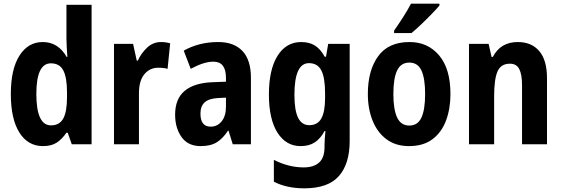

<svg xmlns="http://www.w3.org/2000/svg" viewBox="-20 -786 3059 1046"><path d="M214 10Q132 10 85.5 -64Q39 -138 39 -274Q39 -409 86 -483Q133 -557 213 -557Q256 -557 288.5 -536Q321 -515 343 -476H347Q345 -504 343.5 -530Q342 -556 342 -575V-760H479V0H371L349 -63H342Q318 -28 289 -9Q260 10 214 10ZM258 -103Q304 -103 324.5 -140Q345 -177 345 -256V-283Q345 -363 325 -402Q305 -441 257 -441Q178 -441 178 -274Q178 -103 258 -103Z M857 -557Q882 -557 907 -550L893 -411Q873 -417 842 -417Q796 -417 766.5 -381.5Q737 -346 737 -278V0H601V-547H705L725 -456H731Q749 -496 781.5 -526.5Q814 -557 857 -557Z M1169 -557Q1255 -557 1301 -508Q1347 -459 1347 -363V0H1248L1225 -74H1222Q1194 -31 1160.5 -10.5Q1127 10 1073 10Q1004 10 969 -39.5Q934 -89 934 -161Q934 -247 985.5 -290.5Q1037 -334 1136 -338L1211 -341V-362Q1211 -450 1143 -450Q1116 -450 1085 -440Q1054 -430 1019 -411L981 -510Q1019 -532 1066.5 -544.5Q1114 -557 1169 -557ZM1168 -252Q1117 -249 1094.5 -228Q1072 -207 1072 -167Q1072 -96 1128 -96Q1164 -96 1187.5 -125Q1211 -154 1211 -205V-254Z M1621 -557Q1665 -557 1695.5 -538Q1726 -519 1749 -477H1756L1768 -547H1885V-18Q1885 107 1826 173.5Q1767 240 1638 240Q1542 240 1472 204V85Q1553 126 1634 126Q1689 126 1718.5 99.5Q1748 73 1748 15V4Q1748 -11 1749.5 -32.5Q1751 -54 1753 -72H1748Q1726 -31 1695 -10.5Q1664 10 1618 10Q1538 10 1491.5 -63.5Q1445 -137 1445 -271Q1445 -407 1492 -482Q1539 -557 1621 -557ZM1663 -442Q1584 -442 1584 -269Q1584 -185 1604 -144.5Q1624 -104 1665 -104Q1710 -104 1730.5 -140.5Q1751 -177 1751 -252V-278Q1751 -363 1730.5 -402.5Q1710 -442 1663 -442Z M2434 -274Q2434 -194 2410 -129.5Q2386 -65 2336 -27.5Q2286 10 2208 10Q2136 10 2086 -27Q2036 -64 2010 -128.5Q1984 -193 1984 -274Q1984 -402 2040 -479.5Q2096 -557 2211 -557Q2311 -557 2372.5 -484Q2434 -411 2434 -274ZM2123 -274Q2123 -190 2143.5 -146Q2164 -102 2210 -102Q2256 -102 2276 -145.5Q2296 -189 2296 -274Q2296 -359 2276 -402Q2256 -445 2210 -445Q2164 -445 2143.5 -402Q2123 -359 2123 -274ZM2374 -756Q2359 -738 2332 -710Q2305 -682 2275.5 -654Q2246 -626 2222 -606H2127V-619Q2152 -655 2177 -694Q2202 -733 2219 -766H2374Z M2801 -557Q2876 -557 2918 -507.5Q2960 -458 2960 -360V0H2824V-322Q2824 -380 2809 -409.5Q2794 -439 2758 -439Q2709 -439 2690.5 -397Q2672 -355 2672 -261V0H2535V-547H2642L2658 -476H2665Q2707 -557 2801 -557Z"/></svg>

Font: Noto Sans Myanmar UI Condensed
Style: Bold
Weight: 700
Width: 3
Designer: Monotype Design Team
Foundry: Monotype Imaging Inc.
Version: Version 2.103; ttfautohint (v1.8.4.7-5d5b)